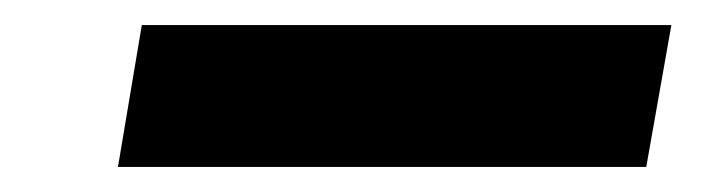

<svg xmlns="http://www.w3.org/2000/svg" viewBox="-20 -366 571 153"><path d="M74 -233 93 -346H515L495 -233Z"/></svg>

Font: DM Sans 17pt
Style: Bold Italic
Weight: 700
Italic angle: -10°
Version: Version 4.004;gftools[0.9.30]